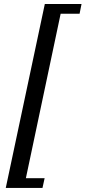

<svg xmlns="http://www.w3.org/2000/svg" viewBox="-20 -725 428 960"><path d="M192.4 214.8H8.8L204.1 -705.1H387.7L377.9 -656.2H283.2L109.4 166H203.1Z"/></svg>

Font: Crimson Pro ExtraLight Medium
Style: Italic
Weight: 500
Italic angle: -12°
Version: Version 1.002